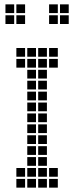

<svg xmlns="http://www.w3.org/2000/svg" viewBox="-20 -865 340 880"><path d="M105 -645V-605H145V-645ZM105 -595V-555H145V-595ZM105 -545V-505H145V-545ZM105 -495V-455H145V-495ZM105 -445V-405H145V-445ZM105 -395V-355H145V-395ZM105 -345V-305H145V-345ZM105 -295V-255H145V-295ZM105 -245V-205H145V-245ZM105 -195V-155H145V-195ZM105 -145V-105H145V-145ZM105 -95V-55H145V-95ZM105 -45V-5H145V-45ZM155 -45V-5H195V-45ZM155 -95V-55H195V-95ZM155 -145V-105H195V-145ZM155 -195V-155H195V-195ZM155 -245V-205H195V-245ZM155 -295V-255H195V-295ZM155 -345V-305H195V-345ZM155 -395V-355H195V-395ZM155 -445V-405H195V-445ZM155 -495V-455H195V-495ZM155 -545V-505H195V-545ZM155 -595V-555H195V-595ZM155 -645V-605H195V-645ZM55 -645V-605H95V-645ZM205 -645V-605H245V-645ZM55 -595V-555H95V-595ZM205 -595V-555H245V-595ZM55 -45V-5H95V-45ZM55 -95V-55H95V-95ZM205 -95V-55H245V-95ZM205 -45V-5H245V-45ZM5 -845V-805H45V-845ZM5 -795V-755H45V-795ZM55 -795V-755H95V-795ZM55 -845V-805H95V-845ZM205 -845V-805H245V-845ZM205 -795V-755H245V-795ZM255 -795V-755H295V-795ZM255 -845V-805H295V-845Z"/></svg>

Font: Nose Transport 13 Square
Style: Regular
Weight: 400
Designer: Nico Rohrbach
Foundry: Nose
Version: Version 1.400;Glyphs 3.2.3 (3260)